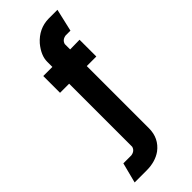

<svg xmlns="http://www.w3.org/2000/svg" viewBox="-272 -717 917 917"><g transform="rotate(-45 186.5 -258.0)"><path d="M25.4 164.1 51.8 61.5H105.5Q131.8 57.6 137.7 35.2V-390.6H76.2V-503.9H137.7V-539.1Q137.7 -581.1 174.8 -626Q221.7 -678.7 288.1 -679.7H347.7L321.3 -565.4H289.1Q262.7 -561.5 256.8 -539.1V-502.9L321.3 -503.9V-390.6H256.8V29.3Q256.8 96.7 205.1 135.7Q165 164.1 106.4 164.1Z"/></g></svg>

Font: Post No Bills Colombo
Style: ExtraBold
Weight: 900
Designer: Kosala Senevirathne, Siva Puranthara, Lasantha Premarathna, Tharique Azeez
Foundry: Mooniak
Version: Version 1.220 ; ttfautohint (v1.5)